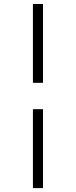

<svg xmlns="http://www.w3.org/2000/svg" viewBox="-20 -756 385 974"><path d="M147 198.2V-202.1H198.2V198.2ZM147 -335.9V-735.8H198.2V-335.9Z"/></svg>

Font: Charis SIL Phon
Style: Regular
Weight: 400
Foundry: SIL International
Version: Version 5.000